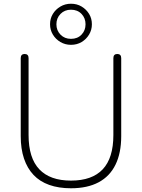

<svg xmlns="http://www.w3.org/2000/svg" viewBox="-20 -1000 760 1028"><path d="M360 8Q294 8 243.5 -10Q193 -28 159.5 -63.5Q126 -99 108.5 -151Q91 -203 91 -271V-689Q91 -700 96.5 -705.5Q102 -711 112 -711Q122 -711 127.5 -705.5Q133 -700 133 -689V-277Q133 -154 190.5 -93.5Q248 -33 360 -33Q473 -33 530 -93.5Q587 -154 587 -277V-689Q587 -700 592.5 -705.5Q598 -711 608 -711Q618 -711 623.5 -705.5Q629 -700 629 -689V-271Q629 -181 598.5 -118.5Q568 -56 508 -24Q448 8 360 8ZM360 -760Q329 -760 303.5 -775Q278 -790 263 -815Q248 -840 248 -870Q248 -901 263 -925.5Q278 -950 303.5 -965Q329 -980 360 -980Q392 -980 417 -965Q442 -950 457 -925.5Q472 -901 472 -870Q472 -840 457 -815Q442 -790 417 -775Q392 -760 360 -760ZM360 -792Q395 -792 416.5 -814.5Q438 -837 438 -870Q438 -903 416.5 -925.5Q395 -948 360 -948Q326 -948 304 -925.5Q282 -903 282 -870Q282 -837 304 -814.5Q326 -792 360 -792Z"/></svg>

Font: Nunito ExtraLight
Style: Regular
Weight: 200
Designer: Vernon Adams
Foundry: Vernon Adams
Version: Version 3.602